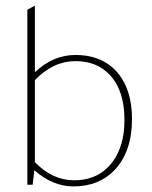

<svg xmlns="http://www.w3.org/2000/svg" viewBox="-20 -662 544 688"><path d="M97 0H78V-627L105 -642V-403Q170 -465 250 -465Q351 -465 406 -396Q453 -335 453 -236Q453 -118 390 -52Q334 6 243 6Q169 6 103 -52ZM105 -81Q168 -16 245 -16Q335 -16 384 -83Q426 -140 426 -232Q426 -338 373 -394Q327 -443 250 -443Q171 -443 105 -375Z"/></svg>

Font: Tajawal ExtraLight
Style: Regular
Weight: 275
Designer: Boutros Fonts
Foundry: Created by Boutros International 2017
Version: Version 1.700